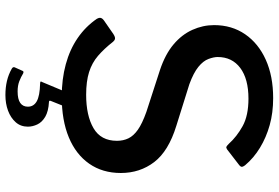

<svg xmlns="http://www.w3.org/2000/svg" viewBox="-176 -616 1005 692"><g transform="rotate(90 326.0 -269.5)"><path d="M498 -592Q472 -621 434 -642Q396 -663 335 -663Q264 -663 224.5 -633.5Q185 -604 185 -552Q185 -538 192 -519Q199 -500 220.5 -482.5Q242 -465 283 -450L433 -403Q524 -375 563.5 -323.5Q603 -272 603 -203Q603 -137 569.5 -89Q536 -41 474.5 -15.5Q413 10 328 10Q265 10 211.5 -4.5Q158 -19 116.5 -47.5Q75 -76 47 -117Q43 -124 44 -130Q45 -136 53 -142L102 -176Q113 -183 119 -182Q125 -181 130 -175Q155 -143 180.5 -121Q206 -99 239.5 -88.5Q273 -78 321 -78Q396 -78 441.5 -104.5Q487 -131 487 -189Q487 -212 478 -230.5Q469 -249 447 -264.5Q425 -280 383 -295L232 -344Q175 -363 139.5 -393Q104 -423 87 -461Q70 -499 70 -539Q70 -603 103 -651Q136 -699 195 -725.5Q254 -752 333 -752Q386 -752 430.5 -739.5Q475 -727 512 -704.5Q549 -682 575 -651Q579 -646 580.5 -641Q582 -636 575 -630L518 -586Q512 -582 508.5 -583.5Q505 -585 498 -592ZM436 132Q436 158 420 176Q404 194 378.5 203.5Q353 213 322 213Q295 213 271.5 207.5Q248 202 227 190Q220 186 222 180L235 151Q237 146 244 149Q257 157 272.5 163Q288 169 309 169Q337 169 350.5 159.5Q364 150 364 132Q364 111 344.5 100Q325 89 281 88Q276 88 274 86.5Q272 85 275 81L311 -5H365L343 50Q341 56 347 56Q381 58 400.5 69.5Q420 81 428 98Q436 115 436 132Z"/></g></svg>

Font: Libre Franklin Thin Medium
Style: Regular
Weight: 500
Version: Version 3.000